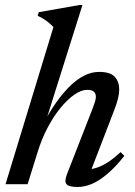

<svg xmlns="http://www.w3.org/2000/svg" viewBox="-20 -734 536 765"><path d="M130 -128.5 90 0H2L193 -626.5Q184 -635.5 175 -643Q166 -650.5 155.2 -657.5Q144.5 -664.5 130 -671L134.5 -685.5L296.5 -714H308.5L158 -236.5L151.5 -239.5Q177 -287.5 204 -325.8Q231 -364 259 -391.2Q287 -418.5 316 -433Q345 -447.5 375 -447.5Q419.5 -447.5 437.2 -428Q455 -408.5 455 -378Q455 -361.5 450 -340.8Q445 -320 434.5 -293.5L335.5 -36.5L329 -59.5Q347.5 -59.5 368.5 -66.8Q389.5 -74 412.8 -89.5Q436 -105 460.5 -128L475.5 -113Q439 -67 406.2 -39.8Q373.5 -12.5 345 -0.8Q316.5 11 290 11Q254.5 11 245 -0.2Q235.5 -11.5 247.5 -41.5L349.5 -303Q355.5 -318.5 358.8 -329.5Q362 -340.5 362 -348.5Q362 -361 354.2 -368.5Q346.5 -376 327 -376Q304 -376 276.5 -357Q249 -338 221.2 -304.2Q193.5 -270.5 169.8 -225.5Q146 -180.5 130 -128.5Z"/></svg>

Font: Newsreader 24pt Medium
Style: Italic
Weight: 500
Italic angle: -17°
Designer: Hugues Gentile
Foundry: Production Type
Version: Version 1.003